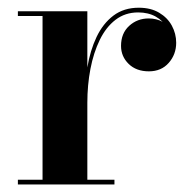

<svg xmlns="http://www.w3.org/2000/svg" viewBox="-20 -490 508 510"><path d="M204.5 -217Q204.5 -265.5 212 -310.8Q219.5 -356 236.5 -391.8Q253.5 -427.5 281.2 -448.5Q309 -469.5 348.5 -469.5Q380.5 -469.5 402.8 -456.2Q425 -443 436.5 -421.8Q448 -400.5 448 -376.5Q448 -345.5 428.2 -323Q408.5 -300.5 375.5 -300.5Q342 -300.5 321.8 -320.2Q301.5 -340 301.5 -368Q301.5 -401.5 323 -421.2Q344.5 -441 375 -441Q395.5 -441 412 -432Q428.5 -423 437.8 -408.2Q447 -393.5 447 -376.5H435Q435 -397.5 424.2 -416Q413.5 -434.5 393.8 -445.8Q374 -457 347 -457Q312.5 -457 287 -437.5Q261.5 -418 245 -384Q228.5 -350 220.2 -307Q212 -264 212 -217ZM212 -460V-12.5H284V0H27.5V-12.5H93V-447.5H27.5V-460Z"/></svg>

Font: Bodoni Moda 18pt SemiBold
Style: Regular
Weight: 600
Designer: Owen Earl
Foundry: indestructible type
Version: Version 2.005